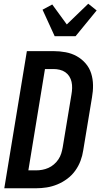

<svg xmlns="http://www.w3.org/2000/svg" viewBox="-20 -1009 540 1029"><path d="M3 0 124 -735H267Q300 -735 332 -729Q364 -723 391 -708Q418 -693 438.5 -669.5Q459 -646 468.5 -616Q478 -586 478.5 -553Q479 -520 473 -487L426 -203Q422 -175 411.5 -147Q401 -119 383 -94Q365 -69 340 -50.5Q315 -32 287 -20.5Q259 -9 230 -4.5Q201 0 173 0ZM132 -96H173Q190 -96 206.5 -99Q223 -102 239 -109Q255 -116 269 -128Q283 -140 293 -155Q303 -170 308 -186Q313 -202 316 -219L363 -503Q366 -520 366.5 -537Q367 -554 363.5 -570Q360 -586 351.5 -599.5Q343 -613 330 -622Q317 -631 300.5 -635Q284 -639 267 -639H221ZM273 -815 208 -957 260 -985 338 -878 453 -989 498 -953 385 -815Z"/></svg>

Font: Iosevka SS18
Style: Bold Italic
Weight: 700
Italic angle: -9°
Monospace: yes
Designer: Belleve Invis
Foundry: Belleve Invis
Version: Version 25.1.1; ttfautohint (v1.8.4)